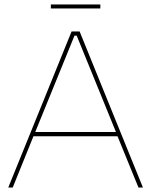

<svg xmlns="http://www.w3.org/2000/svg" viewBox="-20 -841 678 861"><path d="M208 -803H430V-821H208ZM17 0H37L130 -230H507L601 0H621L337 -700H301ZM138 -249 314 -681H324L500 -249Z"/></svg>

Font: Fixel Display Thin
Style: Regular
Weight: 100
Designer: AlfaBravo + MacPaw
Foundry: Kyrylo Tkachov, Marchela Mozhyna, Serhii Makarenko, Maria Weinstein, Zakhar Kryvoshyya
Version: Version 1.211